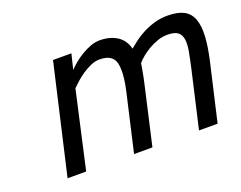

<svg xmlns="http://www.w3.org/2000/svg" viewBox="-87 -667 1035 825"><g transform="rotate(-20 430.5 -255.0)"><path d="M96 0 211 -499H295L278 -429Q290 -442 307 -456Q324 -470 344 -482Q364 -494 385.5 -502Q407 -510 428 -510Q473 -510 505.5 -490Q538 -470 549 -428Q563 -440 581.5 -454Q600 -468 624 -480.5Q648 -493 676.5 -501.5Q705 -510 738 -510Q784 -510 811.5 -495.5Q839 -481 850.5 -450Q862 -419 859.5 -372Q857 -325 842 -260L782 0H697L756 -257Q766 -301 772 -334Q778 -367 774.5 -389Q771 -411 756 -422Q741 -433 709 -433Q686 -433 663.5 -425Q641 -417 621.5 -405.5Q602 -394 586.5 -381Q571 -368 562 -357Q560 -347 556.5 -324.5Q553 -302 543 -259L484 0H400L459 -257Q480 -347 469 -390Q458 -433 399 -433Q379 -433 358.5 -424Q338 -415 319.5 -402.5Q301 -390 285.5 -376Q270 -362 260 -352L181 0Z"/></g></svg>

Font: Panefresco 500wt
Style: Italic
Weight: 700
Foundry: Campivisivi & Chank Co
Version: Version 1.000